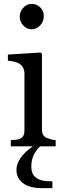

<svg xmlns="http://www.w3.org/2000/svg" viewBox="-20 -760 333 997"><path d="M150.4 0H36.1V-32.2Q47.4 -33.2 59.3 -34.2Q71.3 -35.2 80.1 -38.1Q93.8 -42.5 100.3 -53.5Q106.9 -64.5 106.9 -82V-379.4Q106.9 -395 99.9 -408Q92.8 -420.9 80.1 -429.7Q70.8 -435.5 53.2 -439.7Q35.6 -443.8 21 -444.8V-476.6L190.9 -487.3L197.8 -480.5V-87.9Q197.8 -70.8 204.3 -59.6Q210.9 -48.3 225.1 -43Q235.8 -38.6 246.1 -35.9Q256.3 -33.2 269 -32.2V0H188Q165.5 21.5 154.1 46.9Q142.6 72.3 142.6 106Q142.6 123.5 147.7 137.2Q152.8 150.9 164.6 160.6Q177.2 171.4 199 176.8Q220.7 182.1 252 181.6V216.8H195.8Q133.3 216.8 99.4 191.2Q65.4 165.5 65.4 122.1Q65.4 91.8 86.4 60.8Q107.4 29.8 150.4 0ZM207.5 -677.2Q207.5 -649.4 189.2 -628.7Q170.9 -607.9 144 -607.9Q119.1 -607.9 100.8 -627.7Q82.5 -647.5 82.5 -672.9Q82.5 -699.7 100.8 -719.7Q119.1 -739.7 144 -739.7Q171.9 -739.7 189.7 -720.9Q207.5 -702.1 207.5 -677.2Z"/></svg>

Font: UniBurma_GGSerif
Style: Book
Weight: 400
Designer: Victor San Kho Lin (for Burmese only and related typography optimization with it)
Foundry: http://www.unimm.org
Version: 2.0